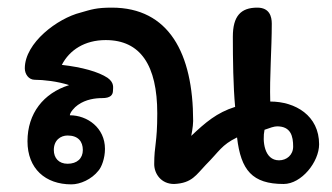

<svg xmlns="http://www.w3.org/2000/svg" viewBox="-20 -478 870 503"><path d="M161 -255C94 -234 52 -181 52 -108C52 -36 99 5 167 5C190 5 220 -8 238 -31C246 -40 255 -63 255 -88C255 -143 209 -176 163 -176C163 -183 175 -197 184 -203C205 -218 230 -221 248 -221C269 -221 276 -229 276 -241C276 -248 280 -261 262 -274C238 -290 195 -302 142 -308C162 -347 202 -373 257 -373C348 -373 392 -307 392 -181C392 -102 384 -98 384 -48C384 -23 402 4 436 4C483 2 494 -20 519 -46C555 -82 560 -98 601 -118C611 -32 641 4 723 4C770 4 816 -54 816 -100C816 -175 754 -212 688 -212C686 -277 692 -349 692 -416C692 -435 686 -458 654 -458C611 -458 590 -436 590 -382C590 -323 591 -251 596 -198C548 -183 518 -157 481 -122C481 -122 486 -146 486 -161C486 -339 422 -458 273 -458C232 -458 219 -453 191 -445C131 -430 45 -366 45 -299C45 -284 55 -269 71 -269C93 -269 131 -265 161 -255ZM711 -58C672 -58 667 -109 673 -138C687 -143 698 -147 706 -147C742 -147 748 -121 748 -94C748 -72 731 -58 711 -58ZM157 -123C185 -123 197 -107 197 -85C197 -63 182 -49 157 -49C134 -49 121 -64 121 -85C121 -111 139 -123 157 -123Z"/></svg>

Font: Itim
Style: Regular
Weight: 400
Designer: CadsonDemak Team
Foundry: Pablo Impallari
Version: Version 1.002;PS 001.002;hotconv 1.0.88;makeotf.lib2.5.64775